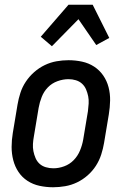

<svg xmlns="http://www.w3.org/2000/svg" viewBox="-20 -782 540 810"><path d="M204 8Q175 8 147 2Q119 -4 96 -19Q73 -34 58 -56.5Q43 -79 36 -106Q29 -133 29 -162Q29 -191 34 -221L54 -341Q58 -365 66 -390Q74 -415 89 -437.5Q104 -460 124.5 -478Q145 -496 169 -507.5Q193 -519 218.5 -523.5Q244 -528 269 -528Q298 -528 326 -522Q354 -516 377 -501Q400 -486 415.5 -463.5Q431 -441 438 -414Q445 -387 444.5 -358Q444 -329 439 -299L419 -179Q415 -155 407 -130Q399 -105 384.5 -82.5Q370 -60 349.5 -42Q329 -24 305 -12.5Q281 -1 255 3.5Q229 8 204 8ZM205 -72Q228 -72 251 -80.5Q274 -89 291 -106.5Q308 -124 317.5 -147Q327 -170 331 -193L351 -313Q353 -329 354 -345Q355 -361 352 -376Q349 -391 343 -405Q337 -419 326 -429Q315 -439 300 -443.5Q285 -448 269 -448Q246 -448 222.5 -439.5Q199 -431 182 -413.5Q165 -396 156 -373Q147 -350 143 -327L123 -207Q120 -191 119 -175Q118 -159 121 -144Q124 -129 130 -115Q136 -101 147 -91Q158 -81 173.5 -76.5Q189 -72 205 -72ZM199 -587 152 -627 269 -762H371L441 -622L386 -592L311 -701Z"/></svg>

Font: Iosevka Medium Oblique
Style: Regular
Weight: 500
Italic angle: -9°
Monospace: yes
Designer: Belleve Invis
Foundry: Belleve Invis
Version: Version 32.5.0; ttfautohint (v1.8.4)